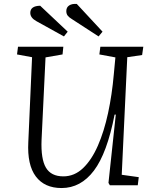

<svg xmlns="http://www.w3.org/2000/svg" viewBox="-20 -936 771 970"><path d="M595 -53 681 -41 676 0H535L528 -12L565 -357H559Q521 -162 454.5 -74Q388 14 291 14Q205 14 161 -44.5Q117 -103 123 -218L142 -647L66 -661L71 -700H300L296 -661L210 -646L190 -230Q186 -133 212 -89Q238 -45 300 -45Q356 -45 399.5 -86.5Q443 -128 474.5 -200Q506 -272 526 -365Q546 -458 555 -561L563 -646L482 -661L487 -700H704L698 -658L623 -647ZM344 -839Q329 -848 322 -857Q315 -866 315 -880Q315 -899 329.5 -908.5Q344 -918 368 -916L498 -776L478 -752ZM164 -829Q133 -846 133 -871Q133 -906 183 -907L322 -776L303 -752Z"/></svg>

Font: Literata 12pt Light
Style: Italic
Weight: 300
Italic angle: -2°
Designer: Latin by Veronika Burian and Jose Scaglione. Greek by Irene Vlachou. Cyrillic by Vera Evstafieva
Foundry: TypeTogether
Version: Version 3.002